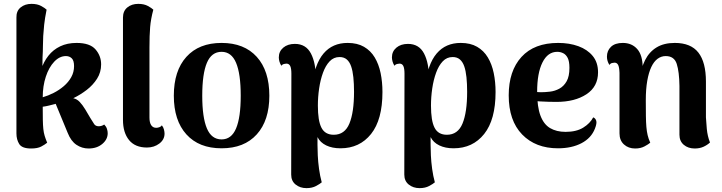

<svg xmlns="http://www.w3.org/2000/svg" viewBox="-20 -753 3732 993"><path d="M141 15Q94 15 79.5 -8Q65 -31 65 -63V-662Q64 -696 86.5 -714.5Q109 -733 143 -733Q173 -733 193 -722Q213 -711 221 -703Q212 -658 208.5 -625.5Q205 -593 203.5 -566.5Q202 -540 202 -514Q202 -488 200 -456L199 -379L192 -392Q206 -434 230.5 -465Q255 -496 291.5 -513.5Q328 -531 376 -531Q445 -531 474 -497.5Q503 -464 503 -420Q503 -379 482 -346Q461 -313 428.5 -288Q396 -263 359 -245Q378 -241 392.5 -225.5Q407 -210 421 -187L447 -143Q460 -121 467.5 -110.5Q475 -100 491 -100Q497 -100 504.5 -102Q512 -104 519 -109Q529 -99 533 -87Q537 -75 537 -64Q537 -32 509 -8.5Q481 15 438 15Q404 15 375.5 -4Q347 -23 330 -66L268 -216Q249 -211 233 -207Q217 -203 201 -201Q201 -161 201.5 -133.5Q202 -106 204 -86.5Q206 -67 211 -50.5Q216 -34 224 -15Q212 -5 193 5Q174 15 141 15ZM201 -250Q229 -258 257.5 -272.5Q286 -287 310 -307.5Q334 -328 348.5 -354Q363 -380 363 -411Q363 -440 351 -451.5Q339 -463 321 -463Q288 -463 260.5 -434Q233 -405 217 -356.5Q201 -308 201 -250Z M740 10Q679 10 647.5 -28.5Q616 -67 616 -133V-662Q616 -696 638.5 -714.5Q661 -733 695 -733Q725 -733 745 -722Q765 -711 773 -703Q760 -655 756.5 -612.5Q753 -570 753 -508V-145Q753 -119 762 -105.5Q771 -92 788 -92Q795 -92 804 -95Q813 -98 817 -105Q825 -95 828 -83Q831 -71 831 -62Q831 -31 804 -10.5Q777 10 740 10Z M1126 14Q1009 14 944 -58Q879 -130 879 -258Q879 -387 944 -459Q1009 -531 1126 -531Q1243 -531 1308 -459Q1373 -387 1373 -258Q1373 -130 1308 -58Q1243 14 1126 14ZM1126 -32Q1177 -32 1201 -89Q1225 -146 1225 -258Q1225 -371 1201 -428Q1177 -485 1126 -485Q1074 -485 1050 -428Q1026 -371 1026 -258Q1026 -146 1050 -89Q1074 -32 1126 -32Z M1778 -531Q1828 -531 1862.5 -511Q1897 -491 1918 -456Q1939 -421 1948.5 -375Q1958 -329 1958 -277Q1958 -134 1899 -60Q1840 14 1741 14Q1698 14 1667 -1Q1636 -16 1622 -44V-4Q1622 18 1623.5 51Q1625 84 1630 120.5Q1635 157 1644 190Q1635 198 1614.5 209Q1594 220 1565 220Q1532 220 1509 201.5Q1486 183 1486 150L1487 -372Q1487 -399 1481 -411.5Q1475 -424 1461 -424Q1456 -424 1448 -422Q1440 -420 1435 -413Q1428 -424 1425 -435.5Q1422 -447 1422 -456Q1422 -487 1445 -506.5Q1468 -526 1505 -526Q1562 -526 1588 -476.5Q1614 -427 1614 -343V-297L1593 -307Q1600 -364 1615 -406.5Q1630 -449 1653.5 -476.5Q1677 -504 1708 -517.5Q1739 -531 1778 -531ZM1736 -458Q1706 -458 1685 -436Q1664 -414 1650.5 -377Q1637 -340 1630.5 -295.5Q1624 -251 1624 -207Q1624 -168 1628.5 -139.5Q1633 -111 1642.5 -92.5Q1652 -74 1668 -65Q1684 -56 1706 -56Q1763 -56 1787 -114Q1811 -172 1811 -278Q1811 -320 1807.5 -353.5Q1804 -387 1796 -410Q1788 -433 1773.5 -445.5Q1759 -458 1736 -458Z M2363 -531Q2413 -531 2447.5 -511Q2482 -491 2503 -456Q2524 -421 2533.5 -375Q2543 -329 2543 -277Q2543 -134 2484 -60Q2425 14 2326 14Q2283 14 2252 -1Q2221 -16 2207 -44V-4Q2207 18 2208.5 51Q2210 84 2215 120.5Q2220 157 2229 190Q2220 198 2199.5 209Q2179 220 2150 220Q2117 220 2094 201.5Q2071 183 2071 150L2072 -372Q2072 -399 2066 -411.5Q2060 -424 2046 -424Q2041 -424 2033 -422Q2025 -420 2020 -413Q2013 -424 2010 -435.5Q2007 -447 2007 -456Q2007 -487 2030 -506.5Q2053 -526 2090 -526Q2147 -526 2173 -476.5Q2199 -427 2199 -343V-297L2178 -307Q2185 -364 2200 -406.5Q2215 -449 2238.5 -476.5Q2262 -504 2293 -517.5Q2324 -531 2363 -531ZM2321 -458Q2291 -458 2270 -436Q2249 -414 2235.5 -377Q2222 -340 2215.5 -295.5Q2209 -251 2209 -207Q2209 -168 2213.5 -139.5Q2218 -111 2227.5 -92.5Q2237 -74 2253 -65Q2269 -56 2291 -56Q2348 -56 2372 -114Q2396 -172 2396 -278Q2396 -320 2392.5 -353.5Q2389 -387 2381 -410Q2373 -433 2358.5 -445.5Q2344 -458 2321 -458Z M2866 14Q2750 14 2680.5 -57.5Q2611 -129 2611 -260Q2611 -386 2677 -458.5Q2743 -531 2867 -531Q2925 -531 2971.5 -514Q3018 -497 3045.5 -463.5Q3073 -430 3073 -379Q3073 -305 3013 -265.5Q2953 -226 2858 -226Q2818 -226 2772.5 -228.5Q2727 -231 2674 -244L2678 -285Q2699 -283 2721.5 -280Q2744 -277 2777 -276Q2799 -276 2824.5 -279Q2850 -282 2873 -294.5Q2896 -307 2910.5 -332.5Q2925 -358 2925 -402Q2925 -436 2916 -453.5Q2907 -471 2892.5 -478Q2878 -485 2862 -485Q2813 -485 2785.5 -430Q2758 -375 2758 -278Q2758 -201 2775 -155.5Q2792 -110 2825 -90.5Q2858 -71 2905 -71Q2961 -71 2996.5 -93Q3032 -115 3048 -146Q3059 -142 3063.5 -129Q3068 -116 3057 -88Q3038 -39 2987.5 -12.5Q2937 14 2866 14Z M3265 15Q3230 15 3207 -6Q3184 -27 3184 -63V-376Q3183 -405 3177 -417Q3171 -429 3158 -429Q3153 -429 3145 -427Q3137 -425 3132 -417Q3119 -437 3119 -460Q3119 -491 3140 -511Q3161 -531 3201 -531Q3248 -531 3276 -499Q3304 -467 3304 -401V-371L3287 -340Q3295 -400 3316.5 -442.5Q3338 -485 3376 -508Q3414 -531 3470 -531Q3553 -531 3592 -481Q3631 -431 3631 -331V-146Q3632 -124 3635.5 -86.5Q3639 -49 3652 -16Q3638 -3 3618.5 6Q3599 15 3573 15Q3539 15 3516.5 -4Q3494 -23 3494 -56V-309Q3493 -382 3480 -422.5Q3467 -463 3423 -463Q3400 -463 3381 -449Q3362 -435 3348.5 -406.5Q3335 -378 3327.5 -335Q3320 -292 3320 -235Q3320 -186 3320.5 -153Q3321 -120 3323 -96.5Q3325 -73 3329.5 -54Q3334 -35 3343 -15Q3334 -7 3313.5 4Q3293 15 3265 15Z"/></svg>

Font: Arima Thin
Style: Regular
Weight: 100
Designer: Joana Correia and Natanael Gama
Foundry: NDISCOVER
Version: Version 1.101;gftools[0.9.23]